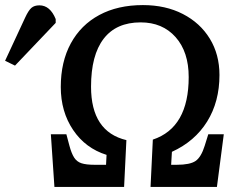

<svg xmlns="http://www.w3.org/2000/svg" viewBox="-164 -735 940 755"><path d="M50 0 36 -207H97L109 -162Q117 -132 127.5 -115.5Q138 -99 156.5 -93Q175 -87 208 -87H253L255 -126Q172 -152 123.5 -224Q75 -296 75 -393Q75 -492 114.5 -564.5Q154 -637 226.5 -676Q299 -715 398 -715Q487 -715 555 -680Q623 -645 661 -583Q699 -521 699 -440Q699 -335 650.5 -257Q602 -179 512 -138L509 -87H531Q583 -87 605 -102Q627 -117 641 -162L655 -207H716L689 0H428L437 -186Q578 -233 578 -432Q578 -531 526.5 -589Q475 -647 389 -647Q293 -647 243.5 -582.5Q194 -518 194 -394Q194 -217 333 -184L324 0ZM-105 -477 -144 -496 -65 -666Q-52 -694 -40.5 -704Q-29 -714 -9 -714Q33 -714 55 -660V-645Z"/></svg>

Font: Literata 7pt Medium
Style: Italic
Weight: 500
Italic angle: -2°
Designer: Latin by Veronika Burian and Jose Scaglione. Greek by Irene Vlachou. Cyrillic by Vera Evstafieva
Foundry: TypeTogether
Version: Version 3.002